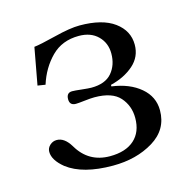

<svg xmlns="http://www.w3.org/2000/svg" viewBox="-75 -513 594 598"><g transform="rotate(-15 222.0 -214.5)"><path d="M38.1 -83Q38.1 -95.2 47.6 -104Q57.1 -112.8 69.8 -112.8Q94.7 -112.8 113.8 -81.1Q148.9 -21 217.8 -21Q268.6 -21 296.4 -45.9Q324.2 -70.8 324.2 -116.2Q324.2 -155.3 299.6 -183.1Q274.9 -210.9 217.8 -210.9Q205.6 -210.9 185.3 -208.5Q165 -206.1 157.2 -206.1Q137.2 -206.1 137.2 -226.1Q137.2 -247.1 155.8 -247.1Q164.6 -247.1 186.3 -244.6Q208 -242.2 216.8 -242.2Q261.7 -242.2 283 -267.1Q304.2 -292 304.2 -329.1Q304.2 -363.3 281.5 -385.7Q258.8 -408.2 220.2 -408.2Q166 -408.2 131.6 -373.5Q97.2 -338.9 81.1 -288.1L56.2 -292L78.1 -411.1Q97.2 -413.1 148.7 -426Q200.2 -439 231 -439Q304.2 -439 343 -410.4Q381.8 -381.8 381.8 -336.9Q381.8 -297.9 352.5 -272Q323.2 -246.1 277.8 -234.9V-230Q335 -222.2 369.9 -192.6Q404.8 -163.1 404.8 -119.1Q404.8 -57.1 349.9 -23.7Q294.9 9.8 219.2 9.8Q122.1 9.8 71.8 -28.8Q38.1 -56.2 38.1 -83Z"/></g></svg>

Font: Linux Libertine Display
Style: Regular
Weight: 400
Designer: Philipp H. Poll
Foundry: Philipp H. Poll
Version: Version 5.0.9